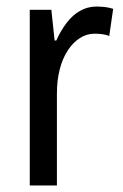

<svg xmlns="http://www.w3.org/2000/svg" viewBox="-20 -567 377 587"><path d="M275 -547Q287 -547 300.5 -545.5Q314 -544 326 -540L314 -457Q304 -461 292.5 -462.5Q281 -464 269 -464Q245 -464 224 -450.5Q203 -437 187 -412.5Q171 -388 162.5 -354.5Q154 -321 154 -282V0H71V-537H137L147 -443H152Q166 -474 184 -497.5Q202 -521 225 -534Q248 -547 275 -547Z"/></svg>

Font: Noto Sans Thai Condensed
Style: Regular
Weight: 400
Width: 3
Designer: Monotype Design Team
Foundry: Monotype Imaging Inc.
Version: Version 2.002